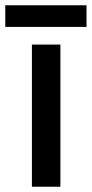

<svg xmlns="http://www.w3.org/2000/svg" viewBox="-38 -708 348 728"><path d="M191 0H83V-539H191ZM290 -688V-606H-18V-688Z"/></svg>

Font: Noto Sans Kawi Medium
Style: Regular
Weight: 500
Designer: Fadhl Haqq
Version: Version 1.000